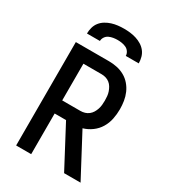

<svg xmlns="http://www.w3.org/2000/svg" viewBox="-226 -1068 1052 1182"><g transform="rotate(30 300.0 -477.5)"><path d="M424 0 271 -289H190V0H83V-735H319Q348 -735 376.5 -729Q405 -723 430 -709Q455 -695 474 -673Q493 -651 504.5 -624.5Q516 -598 520.5 -569.5Q525 -541 525 -512Q525 -477 518 -442.5Q511 -408 493 -378Q475 -348 446.5 -327Q418 -306 384 -296L541 0ZM319 -382Q335 -382 350 -386.5Q365 -391 377 -400.5Q389 -410 397 -423Q405 -436 410 -451Q415 -466 416.5 -481.5Q418 -497 418 -512Q418 -528 416.5 -543.5Q415 -559 410 -573.5Q405 -588 397 -601.5Q389 -615 377 -624.5Q365 -634 350 -638.5Q335 -643 319 -643H190V-382ZM116 -815Q116 -837 122 -858.5Q128 -880 141.5 -897Q155 -914 174 -925.5Q193 -937 214 -943.5Q235 -950 256.5 -952.5Q278 -955 300 -955Q322 -955 343.5 -952.5Q365 -950 386 -943.5Q407 -937 426 -925.5Q445 -914 458.5 -897Q472 -880 478 -858.5Q484 -837 484 -815H392Q392 -830 383 -843.5Q374 -857 360 -863.5Q346 -870 330.5 -872.5Q315 -875 300 -875Q285 -875 269.5 -872.5Q254 -870 240 -863.5Q226 -857 217 -843.5Q208 -830 208 -815Z"/></g></svg>

Font: Iosevka Semibold Extended
Style: Regular
Weight: 600
Width: 7
Monospace: yes
Designer: Belleve Invis
Foundry: Belleve Invis
Version: Version 32.5.0; ttfautohint (v1.8.4)